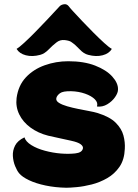

<svg xmlns="http://www.w3.org/2000/svg" viewBox="-20 -868 647 903"><path d="M303 -839Q306 -834 324 -814.5Q342 -795 367 -768.5Q392 -742 419.5 -714.5Q447 -687 470 -666Q493 -645 506 -638Q493 -616 462.5 -608Q432 -600 395 -610Q374 -615 354.5 -636Q335 -657 316 -670Q307 -677 284.5 -679.5Q262 -682 245 -668Q228 -655 208.5 -635Q189 -615 169 -610Q132 -600 101.5 -608Q71 -616 58 -638Q70 -645 93.5 -666.5Q117 -688 144.5 -716Q172 -744 197.5 -771Q223 -798 240.5 -817Q258 -836 261 -839Q268 -846 281 -848Q294 -850 303 -839ZM301 -580Q375 -580 427.5 -559.5Q480 -539 508 -508Q536 -477 535 -447Q535 -431 521 -411Q507 -391 484.5 -377.5Q462 -364 436 -367Q442 -385 426 -401Q410 -417 380 -427.5Q350 -438 315 -439Q276 -440 262 -429.5Q248 -419 245 -407Q242 -394 257 -384.5Q272 -375 296.5 -368Q321 -361 348.5 -355.5Q376 -350 400 -345.5Q424 -341 437 -337Q496 -319 524 -291Q552 -263 560.5 -231Q569 -199 567 -168Q565 -117 542 -83.5Q519 -50 484 -30Q449 -10 411.5 -0.5Q374 9 341.5 12Q309 15 292 15Q240 14 194.5 4.5Q149 -5 116.5 -20.5Q84 -36 70 -53Q60 -65 51 -87Q42 -109 40.5 -134.5Q39 -160 51 -183.5Q63 -207 95 -222Q101 -202 127.5 -185.5Q154 -169 191.5 -159Q229 -149 266 -146Q302 -143 334 -146.5Q366 -150 370 -170Q372 -180 359.5 -189.5Q347 -199 315 -206Q281 -214 255.5 -219Q230 -224 206 -230Q159 -242 123.5 -268Q88 -294 70.5 -330Q53 -366 58 -407Q66 -466 101.5 -504Q137 -542 190 -561Q243 -580 301 -580Z"/></svg>

Font: Potta One
Style: Regular
Weight: 400
Designer: 108,108go
Foundry: Font Zone 108
Version: Version 1.000